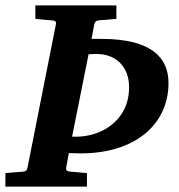

<svg xmlns="http://www.w3.org/2000/svg" viewBox="-37 -691 664 711"><path d="M587 -384C587 -474 528 -547 339 -547H302L312 -600C314 -612 321 -615 332 -616C332 -616 362 -618 394 -621V-671H94V-621C121 -618 150 -616 150 -616C167 -615 172 -613 170 -601L65 -71C63 -59 58 -56 45 -55C45 -55 14 -53 -17 -50V0H285V-50C257 -53 227 -55 227 -55C215 -56 206 -58 208 -70L218 -124C233 -124 251 -123 262 -123C462 -123 587 -229 587 -384ZM441 -368C441 -292 403 -243 355 -214C314 -190 269 -183 230 -185L291 -490C296 -491 317 -491 322 -491C389 -491 441 -447 441 -368Z"/></svg>

Font: Veleka
Style: Bold Italic
Weight: 700
Italic angle: -12°
Designer: Stefan Peev, Context Ltd, 2016; SIL International, 1997-2014.
Foundry: Stefan Peev, Context Ltd, 2016
Version: Version 5.000